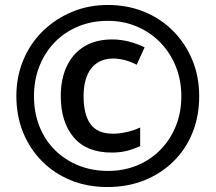

<svg xmlns="http://www.w3.org/2000/svg" viewBox="-20 -744 870 774"><path d="M430 -129Q329 -129 277 -190.5Q225 -252 225 -357Q225 -425 249 -476.5Q273 -528 319.5 -556.5Q366 -585 432 -585Q466 -585 499.5 -576.5Q533 -568 563 -553L531 -483Q506 -496 482 -502Q458 -508 436 -508Q380 -508 348.5 -469Q317 -430 317 -356Q317 -282 345 -243.5Q373 -205 436 -205Q461 -205 490 -211.5Q519 -218 545 -230V-155Q519 -143 492 -136Q465 -129 430 -129ZM413 10Q332 10 265 -17.5Q198 -45 149 -94.5Q100 -144 73 -210.5Q46 -277 46 -357Q46 -435 74 -502Q102 -569 152.5 -618.5Q203 -668 270 -696Q337 -724 415 -724Q493 -724 560 -697Q627 -670 677 -620Q727 -570 755 -503Q783 -436 783 -356Q783 -276 756 -209Q729 -142 679 -93Q629 -44 561.5 -17Q494 10 413 10ZM416 -55Q479 -55 532.5 -77Q586 -99 626 -139.5Q666 -180 688.5 -235Q711 -290 711 -356Q711 -421 688.5 -476.5Q666 -532 626 -573Q586 -614 532 -637Q478 -660 415 -660Q350 -660 295.5 -637.5Q241 -615 201 -574Q161 -533 139 -477.5Q117 -422 117 -356Q117 -290 139 -234.5Q161 -179 201.5 -139Q242 -99 296.5 -77Q351 -55 416 -55Z"/></svg>

Font: Noto Sans Thai SemiCondensed
Style: Bold
Weight: 700
Width: 4
Designer: Monotype Design Team
Foundry: Monotype Imaging Inc.
Version: Version 2.001